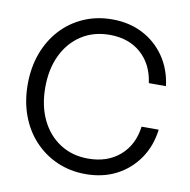

<svg xmlns="http://www.w3.org/2000/svg" viewBox="-77 -749 826 834"><g transform="rotate(10 335.5 -332.0)"><path d="M127 -576.6C99.1 -546.2 77.4 -510.2 62 -468.7C46.7 -427.2 39 -381.6 39 -331.8C39 -282 46.7 -236.5 62 -195C77.4 -153.5 99.2 -117.5 127.5 -87.1C155.8 -56.7 189.1 -33.1 227.5 -16.2C265.9 0.7 307.9 9.2 353.4 9.2C403.8 9.2 448.8 -0.9 488.4 -21.2C528.1 -41.6 560.6 -70.2 586.1 -107C611.6 -143.8 627.5 -186.9 633.6 -236H558C551.2 -182 529.6 -138.9 493 -107C456.4 -75 409.6 -59 352.4 -59C305.7 -59 264.5 -70.5 228.9 -93.6C193.3 -116.6 165.6 -148.6 145.9 -189.5C126.3 -230.3 116.4 -277.7 116.4 -331.9C116.4 -386.1 126.3 -433.5 145.9 -474.3C165.6 -515.2 193.3 -547.2 228.9 -570.2C264.5 -593.3 306 -604.8 353.4 -604.8C409.3 -604.8 455.2 -588.9 491.2 -557.3C527.1 -525.6 548.8 -482.4 556.2 -427.7H631.8C625.6 -476.9 609.8 -519.9 584.3 -556.8C558.7 -593.6 526.2 -622.3 486.6 -642.5C446.9 -662.9 402.2 -672.9 352.4 -672.9C307 -672.9 265 -664.5 226.6 -647.6C188.2 -630.7 155 -607 127 -576.6Z"/></g></svg>

Font: Diatome Awesome Regular
Style: Regular
Weight: 400
Designer: 15.100.17
Foundry: 15.100.17
Version: Version 1.008;Fontself Maker 3.5.8